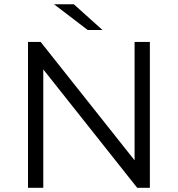

<svg xmlns="http://www.w3.org/2000/svg" viewBox="-20 -901 853 921"><path d="M114.3 0V-700H174.9L657.6 -91.6H625.6V-700H698.9V0H638.2L155.6 -608.4H187.6V0ZM400.9 -757 239 -880.6H334L471.7 -757Z"/></svg>

Font: Montserrat Thin
Style: Regular
Weight: 100
Designer: Julieta Ulanovsky
Foundry: Julieta Ulanovsky
Version: Version 9.000